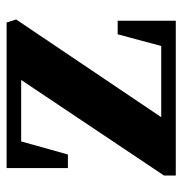

<svg xmlns="http://www.w3.org/2000/svg" viewBox="-6 -534 540 567"><g transform="rotate(-90 263.5 -250.0)"><path d="M29.2 -35.2 316.2 -464.2 320 -457H121.2L132.2 -465L91.2 -319H51.2V-500H481L490 -471.8L196.6 -36.2L192.8 -43.4H420.6L409.6 -35.4L446.2 -172H486.2V-0.4H29.2Z"/></g></svg>

Font: Wittgenstein
Style: Regular
Weight: 400
Designer: Jörg Drees
Foundry: Jörg Drees
Version: Version 1.003;Glyphs 3.1.2 (3151)